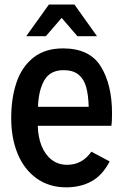

<svg xmlns="http://www.w3.org/2000/svg" viewBox="-20 -804 537 836"><path d="M464.8 -256.3H144.5Q145.5 -208.5 160.6 -169.9Q175.8 -131.3 204.3 -108.9Q232.9 -86.4 272.5 -86.4Q337.9 -86.4 377.9 -143.6L457.5 -101.1Q425.3 -39.6 377.4 -13.9Q329.6 11.7 268.1 11.7Q193.8 11.7 139.6 -27.1Q85.4 -65.9 57.1 -134Q28.8 -202.1 28.8 -289.6Q28.8 -376.5 51.8 -444.6Q74.7 -512.7 125.2 -553Q175.8 -593.3 254.4 -593.3Q370.6 -593.3 419.2 -514.2Q467.8 -435.1 467.8 -310.1Q467.8 -272.5 464.8 -256.3ZM145.5 -338.9H366.2Q364.7 -390.6 355.2 -425Q345.7 -459.5 322 -479Q298.3 -498.5 256.8 -498.5Q198.2 -498.5 172.9 -454.1Q147.5 -409.7 145.5 -338.9ZM192.9 -784.2H304.2L402.3 -646.5H316.9L248.5 -726.1L179.7 -646.5H94.2Z"/></svg>

Font: Decalotype Medium
Style: Regular
Weight: 500
Designer: Alfredo Marco Pradil
Foundry: Alfredo Marco Pradil
Version: Version 1.0